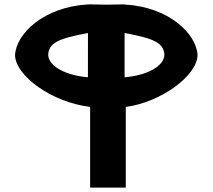

<svg xmlns="http://www.w3.org/2000/svg" viewBox="-20 -847 960 867"><path d="M377 -498.1C282.3 -505.8 198.7 -544.7 197.6 -600.7C201.7 -651 236.5 -672 377.2 -698ZM386.3 -827.1 377.2 -826.9C178.3 -816.2 52.8 -695.1 47.9 -598L47.9 -597.7L47.9 -597.5C50.4 -504.7 213.1 -385.2 387 -364.2V0H548V-364.2C705.8 -384.7 869.6 -504.6 872.1 -597.5L872.1 -597.7L872.1 -598C867.2 -695.1 741.6 -816 542.6 -826.6V-827.1L535 -827L527.2 -827.3C527.2 -827.2 527.2 -827 527.2 -826.9L460 -826L393.1 -827.1ZM722.4 -600.7C721.4 -545.6 638.8 -505.7 542.6 -498V-698C680.5 -672.7 718.2 -651.6 722.4 -600.7Z"/></svg>

Font: Stormning
Style: Bold
Weight: 400
Designer: Robert Jablonski, Mew Too
Foundry: Cannot Into Space Fonts
Version: Version 0.90